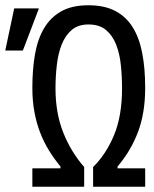

<svg xmlns="http://www.w3.org/2000/svg" viewBox="-67 -726 587 730"><path d="M56 -86H163V-93Q139 -122 119.5 -153.5Q100 -185 86 -221Q72 -257 64 -299.5Q56 -342 56 -392Q56 -462 66 -519.5Q76 -577 100.5 -618.5Q125 -660 166 -683Q207 -706 269 -706Q329 -706 370 -685Q411 -664 436.5 -624Q462 -584 473.5 -525.5Q485 -467 485 -392Q485 -297 458 -225Q431 -153 380 -93V-86H485V-16H287V-91Q336 -139 366.5 -212Q397 -285 397 -390Q397 -435 392.5 -478.5Q388 -522 374.5 -556.5Q361 -591 336 -612Q311 -633 269 -633Q230 -633 205.5 -612Q181 -591 167.5 -556.5Q154 -522 149 -478.5Q144 -435 144 -390Q144 -296 173.5 -222Q203 -148 253 -91V-16H56ZM-13 -694H81L20 -534H-47Z"/></svg>

Font: D2Coding
Style: Regular
Weight: 400
Monospace: yes
Designer: Yong-Rak Park; Jeong-Hwan Yoon; Sang-Min Lee;
Foundry: NHN Corporation
Version: Version 1.3.2; Build 20180524